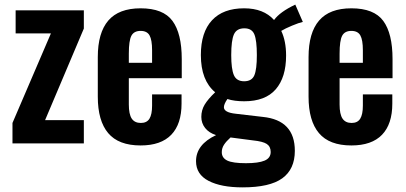

<svg xmlns="http://www.w3.org/2000/svg" viewBox="-20 -623 1765 834"><path d="M34.2 0V-88.9L201.2 -478H47.9V-578.1H344.2V-499L175.8 -101.1H344.2V0Z M590.8 8.8Q495.1 8.8 450 -44.7Q404.8 -98.1 404.8 -203.1V-375Q404.8 -480.5 450.4 -533.7Q496.1 -586.9 590.8 -586.9Q689 -586.9 729.2 -532.2Q769.5 -477.5 769.5 -366.2V-283.2H539.6V-168.9Q539.6 -127 552.2 -107.9Q564.9 -88.9 591.8 -88.9Q617.7 -88.9 629.2 -107.4Q640.6 -126 640.6 -164.1V-212.9H768.6V-172.9Q768.6 -84 723.9 -37.6Q679.2 8.8 590.8 8.8ZM539.6 -350.1H640.6V-404.8Q640.6 -449.7 629.6 -469.2Q618.7 -488.8 590.8 -488.8Q562 -488.8 550.8 -467.8Q539.6 -446.8 539.6 -390.1Z M1033.7 190.9Q940.4 190.9 886 162.6Q831.5 134.3 831.5 77.1Q831.5 4.9 918.5 -36.1Q887.7 -45.9 871.1 -66.9Q854.5 -87.9 854.5 -115.2Q854.5 -144.5 869.1 -168.7Q883.8 -192.9 914.6 -222.2Q852.5 -273.9 852.5 -383.8Q852.5 -482.9 900.9 -534.9Q949.2 -586.9 1040.5 -586.9Q1125 -586.9 1170.4 -536.1Q1195.8 -571.3 1262.7 -603L1295.4 -527.8Q1279.3 -524.4 1248.8 -511.7Q1218.3 -499 1201.7 -488.8Q1222.7 -444.8 1222.7 -381.8Q1222.7 -287.1 1177.7 -235.1Q1132.8 -183.1 1040.5 -183.1Q997.6 -183.1 967.8 -192.9Q952.6 -170.9 952.6 -157.2Q952.6 -134.3 1004.4 -128.9L1121.6 -115.2Q1260.7 -101.1 1260.7 32.2Q1260.7 111.8 1206.3 151.4Q1151.9 190.9 1033.7 190.9ZM1095.7 -383.8Q1095.7 -446.8 1085 -473.4Q1074.2 -500 1041.5 -500Q1007.8 -500 996.1 -473.6Q984.4 -447.3 984.4 -383.8Q984.4 -323.7 995.8 -296.9Q1007.3 -270 1040.5 -270Q1073.7 -270 1084.7 -295.7Q1095.7 -321.3 1095.7 -383.8ZM943.4 38.1Q943.4 63 967.3 74.5Q991.2 85.9 1048.3 85.9Q1102.5 85.9 1129.2 74.7Q1155.8 63.5 1155.8 37.1Q1155.8 13.7 1138.9 2.4Q1122.1 -8.8 1078.6 -13.2L981.4 -25.9Q962.9 -9.3 953.1 5.6Q943.4 20.5 943.4 38.1Z M1506.3 8.8Q1410.6 8.8 1365.5 -44.7Q1320.3 -98.1 1320.3 -203.1V-375Q1320.3 -480.5 1366 -533.7Q1411.6 -586.9 1506.3 -586.9Q1604.5 -586.9 1644.8 -532.2Q1685.1 -477.5 1685.1 -366.2V-283.2H1455.1V-168.9Q1455.1 -127 1467.8 -107.9Q1480.5 -88.9 1507.3 -88.9Q1533.2 -88.9 1544.7 -107.4Q1556.2 -126 1556.2 -164.1V-212.9H1684.1V-172.9Q1684.1 -84 1639.4 -37.6Q1594.7 8.8 1506.3 8.8ZM1455.1 -350.1H1556.2V-404.8Q1556.2 -449.7 1545.2 -469.2Q1534.2 -488.8 1506.3 -488.8Q1477.5 -488.8 1466.3 -467.8Q1455.1 -446.8 1455.1 -390.1Z"/></svg>

Font: Oswald Medium
Style: Regular
Weight: 500
Designer: Vernon Adams
Foundry: Vernon Adams
Version: Version 4.103